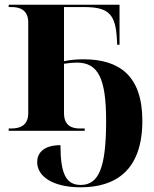

<svg xmlns="http://www.w3.org/2000/svg" viewBox="-20 -556 655 816"><path d="M323 240C466 240 585 173 585 -43C585 -237 484 -304 335 -304C304 -304 276 -301 252 -296V-526H337C442 -526 472 -496 477 -386L478 -366H488V-536H17V-526H29C58 -526 100 -518 100 -461V-75C100 -18 58 -10 29 -10H17V0H340V-10H318C291 -10 252 -18 252 -75V-285C270 -288 290 -290 306 -290C397 -290 431 -224 431 -42C431 154 401 230 323 230C261 230 237 183 237 61C161 61 138 98 138 133C138 194 205 240 323 240Z"/></svg>

Font: Noto Serif Display
Style: Bold
Weight: 700
Designer: Monotype Design Team
Foundry: Monotype Imaging Inc.
Version: Version 2.009